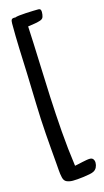

<svg xmlns="http://www.w3.org/2000/svg" viewBox="-126 -780 482 892"><g transform="rotate(-15 115.5 -333.5)"><path d="M231 17.6Q231 29.3 225.8 39.8Q220.7 50.3 210.4 55.7Q203.6 59.6 189.9 62.3Q176.3 64.9 160.6 67.1Q145 69.3 130.4 70.3Q115.7 71.3 107.9 71.3Q91.8 71.3 78.9 65.9Q65.9 60.5 62 43Q58.1 25.9 56.9 8.3Q55.7 -9.3 54.2 -26.4Q51.3 -63 48.1 -98.9Q44.9 -134.8 42.5 -170.9Q37.1 -245.1 35.2 -318.1Q33.2 -391.1 30.8 -464.8Q28.3 -525.9 26.1 -585.9Q23.9 -646 23.9 -707Q23.9 -713.4 24.7 -718.3Q25.4 -723.1 27.6 -726.1Q29.8 -729 34.2 -730Q38.6 -731 46.4 -730.5Q50.3 -732.9 65.2 -734.6Q80.1 -736.3 98.1 -737.3Q116.2 -738.3 133.3 -738.8Q150.4 -739.3 158.7 -739.3Q166 -739.3 168.7 -734.9Q171.4 -730.5 171.4 -723.6Q171.4 -710.4 168 -700Q164.6 -689.5 149.9 -685.5Q136.7 -681.2 121.6 -679.2Q106.4 -677.2 92.3 -674.8Q96.7 -589.8 99.6 -504.4Q102.5 -418.9 106.4 -333.5Q110.4 -248 116.9 -162.8Q123.5 -77.6 135.3 6.8Q142.6 5.9 152.6 3.4Q162.6 1 173.1 -1.2Q183.6 -3.4 193.1 -5.1Q202.6 -6.8 209.5 -6.8Q220.7 -6.8 225.8 0.2Q231 7.3 231 17.6Z"/></g></svg>

Font: Just Another Hand
Style: Regular
Weight: 400
Designer: Astigmatic (AOETI)
Foundry: Astigmatic (AOETI)
Version: Version 1.001